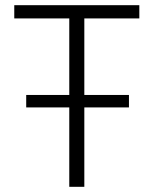

<svg xmlns="http://www.w3.org/2000/svg" viewBox="-20 -720 592 740"><path d="M305 -649V-354H477V-306H305V0H247V-306H81V-354H247V-649H35V-700H517V-649Z"/></svg>

Font: Chakra Petch Light
Style: Regular
Weight: 300
Designer: Katatrad Aksorn Co.,Ltd.
Foundry: Cadson Demak Co.,Ltd.
Version: Version 1.000; ttfautohint (v1.6)